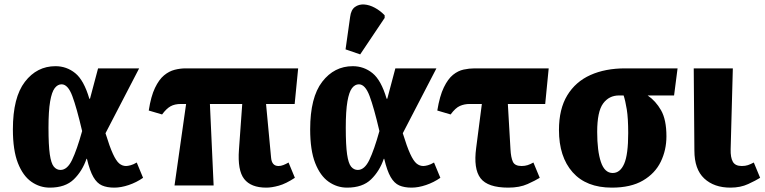

<svg xmlns="http://www.w3.org/2000/svg" viewBox="-20 -849 3501 879"><path d="M208 10Q162 10 123.5 -17Q85 -44 62 -102.5Q39 -161 39 -257Q39 -403 94 -474.5Q149 -546 234 -546Q285 -546 324.5 -514Q364 -482 389 -397H392L429 -536H617L463 -239Q482 -177 497 -144.5Q512 -112 526 -100.5Q540 -89 557 -89Q565 -89 578 -92.5Q591 -96 606 -105L635 -35Q605 -14 569.5 -2Q534 10 503 10Q470 10 447 0Q424 -10 407.5 -38.5Q391 -67 378 -122H376Q357 -66 318 -28Q279 10 208 10ZM257 -71Q288 -71 310 -117Q332 -163 356 -249Q331 -356 311 -409.5Q291 -463 262 -463Q244 -463 230.5 -445.5Q217 -428 209.5 -384.5Q202 -341 202 -264Q202 -184 208 -142.5Q214 -101 226.5 -86Q239 -71 257 -71Z M779 0 832 -373H808Q780 -373 761 -362.5Q742 -352 722 -325L661 -343Q671 -408 689.5 -446.5Q708 -485 731 -504Q754 -523 779.5 -529.5Q805 -536 830 -536H1345L1329 -373H1198L1221 -128Q1224 -89 1255 -89Q1266 -89 1277.5 -93.5Q1289 -98 1301 -105L1330 -35Q1289 -8 1256.5 1Q1224 10 1199 10Q1129 10 1098 -29.5Q1067 -69 1074 -164L1089 -373H941L958 0Z M1569 10Q1523 10 1484.5 -17Q1446 -44 1423 -102.5Q1400 -161 1400 -257Q1400 -403 1455 -474.5Q1510 -546 1595 -546Q1646 -546 1685.5 -514Q1725 -482 1750 -397H1753L1790 -536H1978L1824 -239Q1843 -177 1858 -144.5Q1873 -112 1887 -100.5Q1901 -89 1918 -89Q1926 -89 1939 -92.5Q1952 -96 1967 -105L1996 -35Q1966 -14 1930.5 -2Q1895 10 1864 10Q1831 10 1808 0Q1785 -10 1768.5 -38.5Q1752 -67 1739 -122H1737Q1718 -66 1679 -28Q1640 10 1569 10ZM1618 -71Q1649 -71 1671 -117Q1693 -163 1717 -249Q1692 -356 1672 -409.5Q1652 -463 1623 -463Q1605 -463 1591.5 -445.5Q1578 -428 1570.5 -384.5Q1563 -341 1563 -264Q1563 -184 1569 -142.5Q1575 -101 1587.5 -86Q1600 -71 1618 -71ZM1629 -600 1562 -623 1583 -772Q1587 -804 1605 -817Q1623 -830 1647 -828.5Q1671 -827 1696 -813.5Q1721 -800 1741 -779V-767Z M2043 -325 1982 -343Q1993 -410 2012 -449Q2031 -488 2054 -506.5Q2077 -525 2102.5 -530.5Q2128 -536 2153 -536H2492L2476 -373H2305L2317 -166Q2319 -128 2328 -108.5Q2337 -89 2368 -89Q2383 -89 2395.5 -93Q2408 -97 2422 -105L2451 -35Q2432 -23 2395.5 -6.5Q2359 10 2307 10Q2213 10 2180 -33Q2147 -76 2160 -172L2186 -373H2130Q2106 -373 2085.5 -364Q2065 -355 2043 -325Z M2781 10Q2664 10 2601.5 -60.5Q2539 -131 2539 -254Q2539 -350 2577 -412.5Q2615 -475 2683 -505.5Q2751 -536 2842 -536H3082L3066 -412H2945Q2982 -387 3006.5 -344Q3031 -301 3031 -225Q3031 -162 3005 -108.5Q2979 -55 2923.5 -22.5Q2868 10 2781 10ZM2785 -57Q2819 -57 2837.5 -99Q2856 -141 2856 -240Q2856 -308 2849.5 -348Q2843 -388 2835 -412H2814Q2768 -412 2741 -375Q2714 -338 2714 -245Q2714 -158 2731 -107.5Q2748 -57 2785 -57Z M3324 10Q3249 10 3204 -32Q3159 -74 3159 -160L3156 -536H3335L3325 -166Q3324 -128 3335 -108.5Q3346 -89 3376 -89Q3392 -89 3404 -93Q3416 -97 3431 -105L3460 -35Q3441 -23 3405.5 -6.5Q3370 10 3324 10Z"/></svg>

Font: Noto Serif Condensed Black
Style: Regular
Weight: 900
Width: 3
Designer: Monotype Design Team
Foundry: Monotype Imaging Inc.
Version: Version 2.015; ttfautohint (v1.8.4.7-5d5b)